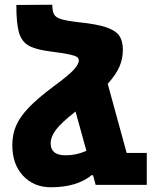

<svg xmlns="http://www.w3.org/2000/svg" viewBox="-20 -781 655 811"><path d="M600 -135V0H384L373 -41H367Q304 10 195 10Q123 10 77.5 -38.5Q32 -87 32 -168Q32 -212 47.5 -249Q63 -286 100.5 -325.5Q138 -365 205 -415Q273 -465 293 -488Q313 -511 313 -526Q313 -535 305 -540.5Q297 -546 271 -551.5Q245 -557 190 -564Q129 -572 100 -589Q71 -606 60 -644Q49 -682 49 -760L201 -761Q201 -733 208.5 -720Q216 -707 238.5 -700Q261 -693 313 -687Q391 -679 430.5 -665Q470 -651 484.5 -629Q499 -607 499 -571Q499 -533 484.5 -499.5Q470 -466 435 -427L515 -135ZM345 -144 299 -310Q238 -262 216 -232.5Q194 -203 194 -175Q194 -125 257 -125Q303 -125 345 -144Z"/></svg>

Font: Noto Sans Armenian Black Cond
Style: Regular
Weight: 900
Width: 3
Designer: Monotype Design team
Foundry: Monotype Imaging Inc.
Version: Version 1.000